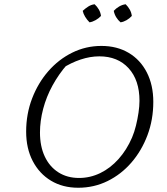

<svg xmlns="http://www.w3.org/2000/svg" viewBox="-20 -875 786 903"><path d="M348 8Q275 8 220 -25Q165 -58 134 -117.5Q103 -177 103 -256Q103 -339 131 -412Q159 -485 207.5 -540.5Q256 -596 320 -627.5Q384 -659 457 -659Q530 -659 585 -626.5Q640 -594 670.5 -534.5Q701 -475 701 -396Q701 -312 673.5 -239Q646 -166 598 -110.5Q550 -55 486 -23.5Q422 8 348 8ZM352 -38Q404 -38 451.5 -61Q499 -84 537.5 -127Q576 -170 601 -228Q612 -254 619.5 -284.5Q627 -315 631.5 -345.5Q636 -376 636 -401Q636 -498 585 -554Q534 -610 447 -610Q404 -610 359 -595Q314 -580 272 -553L296 -572Q256 -526 227 -473Q198 -420 183 -363Q168 -306 168 -252Q168 -187 190.5 -139Q213 -91 254.5 -64.5Q296 -38 352 -38ZM425 -855Q437 -844 445 -830Q453 -816 455 -800Q445 -789 430 -780.5Q415 -772 401 -770Q389 -782 380.5 -796Q372 -810 369 -824Q382 -836 395.5 -844.5Q409 -853 425 -855ZM571 -855Q583 -843 590.5 -829.5Q598 -816 600 -800Q589 -788 575 -780Q561 -772 547 -770Q535 -780 526.5 -794Q518 -808 515 -824Q526 -836 540.5 -844.5Q555 -853 571 -855Z"/></svg>

Font: Piazzolla Thin ExtraLight
Style: Italic
Weight: 250
Italic angle: -11.3°
Version: Version 2.005